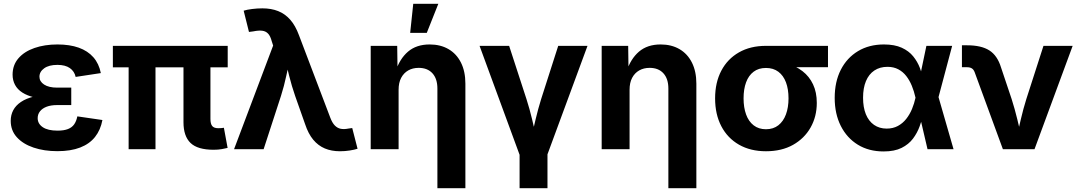

<svg xmlns="http://www.w3.org/2000/svg" viewBox="-20 -781 5648 1005"><path d="M280.3 10.3Q210.9 10.3 155.5 -8.5Q100.1 -27.3 68.1 -62.7Q36.1 -98.1 36.1 -148.4Q36.1 -179.2 49.3 -204.1Q62.5 -229 89.6 -247.3Q116.7 -265.6 157.5 -275.6Q198.2 -285.6 252.9 -285.6H353V-231H278.8Q246.6 -231 224.1 -222.4Q201.7 -213.9 189.5 -198.5Q177.2 -183.1 177.2 -162.6Q177.2 -133.3 203.9 -115.2Q230.5 -97.2 281.2 -97.2Q314.5 -97.2 335.7 -105.5Q356.9 -113.8 368.4 -130.4Q379.9 -147 384.8 -171.9L516.1 -152.8Q506.3 -100.6 477.5 -64.2Q448.7 -27.8 399.7 -8.8Q350.6 10.3 280.3 10.3ZM253.9 -261.7Q201.2 -261.7 162.1 -270.8Q123 -279.8 97.2 -296.4Q71.3 -313 58.6 -336.9Q45.9 -360.8 45.9 -390.1Q45.9 -440.4 76.4 -475.8Q106.9 -511.2 160.4 -529.8Q213.9 -548.3 280.8 -548.3Q344.7 -548.3 392.1 -531.5Q439.5 -514.6 468.8 -481.2Q498 -447.8 507.8 -398.4L376 -378.4Q369.6 -407.7 345.7 -424.6Q321.8 -441.4 280.3 -441.4Q236.3 -441.4 211.4 -423.6Q186.5 -405.8 186.5 -379.4Q186.5 -354.5 210.9 -338.4Q235.4 -322.3 279.3 -322.3H353V-261.7Z M1098.1 2.9Q1014.2 2.9 977.3 -32.7Q940.4 -68.4 940.4 -141.1V-509.3H1081.5V-158.7Q1081.5 -132.8 1090.8 -121.3Q1100.1 -109.9 1122.6 -109.9Q1133.3 -109.9 1140.1 -110.6Q1147 -111.3 1151.9 -112.3L1171.4 -6.8Q1160.2 -3.9 1141.1 -0.5Q1122.1 2.9 1098.1 2.9ZM653.3 0V-509.3H793.9V0ZM570.8 -428.7V-541H1171.9V-428.7Z M1205.1 0 1409.7 -542.5 1402.3 -565.4Q1395.5 -591.8 1383.5 -604.7Q1371.6 -617.7 1352.8 -620.1Q1334 -622.6 1305.7 -616.7L1283.2 -613.8L1255.4 -725.1Q1272.5 -730.5 1299.6 -733.9Q1326.7 -737.3 1353.5 -737.3Q1399.9 -737.3 1436 -722.9Q1472.2 -708.5 1499.3 -677.7Q1526.4 -647 1544.9 -596.7L1709 -164.6Q1719.2 -137.7 1732.7 -124Q1746.1 -110.4 1763.4 -106.9Q1780.8 -103.5 1802.7 -107.9L1823.7 -110.8L1851.6 -2.4Q1835.4 2.9 1810.5 6.8Q1785.6 10.7 1759.3 10.7Q1715.3 10.7 1680.4 -3.9Q1645.5 -18.6 1619.6 -49.6Q1593.8 -80.6 1577.1 -130.9L1524.9 -278.8Q1506.8 -331.1 1493.9 -382.8Q1481 -434.6 1467.3 -491.7H1502.4Q1489.3 -435.5 1478.3 -383.3Q1467.3 -331.1 1450.7 -278.8L1359.9 0Z M2066.4 -311V0H1920.4V-541H2059.1L2061 -404.8H2049.8Q2071.8 -473.1 2115.7 -510.7Q2159.7 -548.3 2229 -548.3Q2285.6 -548.3 2327.6 -523.9Q2369.6 -499.5 2392.8 -453.4Q2416 -407.2 2416 -343.3V204.1H2269.5V-317.4Q2269.5 -368.7 2243.7 -397.2Q2217.8 -425.8 2171.4 -425.8Q2140.6 -425.8 2116.9 -412.4Q2093.3 -398.9 2079.8 -373.5Q2066.4 -348.1 2066.4 -311ZM2127 -608.9 2143.1 -761.2H2274.4L2213.9 -608.9Z M2701.7 34.7 2490.2 -541H2645L2735.8 -262.2Q2752.4 -210.4 2764.9 -157.7Q2777.3 -105 2790.5 -48.8H2758.3Q2771.5 -105 2783.9 -157.7Q2796.4 -210.4 2812.5 -262.2L2901.9 -541H3055.2L2842.8 34.7ZM2699.7 204.1V-3.4H2845.7V204.1Z M3275.4 -311V0H3129.4V-541H3268.1L3270 -404.8H3258.8Q3280.8 -473.1 3324.7 -510.7Q3368.7 -548.3 3438 -548.3Q3494.6 -548.3 3536.6 -523.9Q3578.6 -499.5 3601.8 -453.4Q3625 -407.2 3625 -343.3V204.1H3478.5V-317.4Q3478.5 -368.7 3452.6 -397.2Q3426.8 -425.8 3380.4 -425.8Q3349.6 -425.8 3325.9 -412.4Q3302.2 -398.9 3288.8 -373.5Q3275.4 -348.1 3275.4 -311Z M3989.3 10.7Q3908.2 10.7 3848.1 -23.7Q3788.1 -58.1 3755.6 -120.4Q3723.1 -182.6 3723.1 -266.1Q3723.1 -349.1 3755.6 -410.9Q3788.1 -472.7 3847.9 -506.8Q3907.7 -541 3989.3 -541H4314V-429.2H4079.6L3989.3 -425.3Q3950.7 -425.3 3924.6 -405.5Q3898.4 -385.7 3885.3 -350.1Q3872.1 -314.5 3872.1 -266.1Q3872.1 -218.3 3885.3 -181.9Q3898.4 -145.5 3924.8 -125Q3951.2 -104.5 3989.3 -104.5Q4027.8 -104.5 4054.2 -125.2Q4080.6 -146 4094 -182.4Q4107.4 -218.8 4107.4 -266.1Q4107.4 -314.5 4094 -350.1Q4080.6 -385.7 4054.2 -405.5Q4027.8 -425.3 3989.3 -425.3V-463.4Q4047.9 -463.4 4096.4 -449.7Q4145 -436 4180.7 -408.4Q4216.3 -380.9 4235.8 -339.4Q4255.4 -297.9 4255.4 -242.2Q4255.4 -170.9 4222.9 -113.5Q4190.4 -56.2 4130.9 -22.7Q4071.3 10.7 3989.3 10.7Z M4605 11.7Q4527.8 11.7 4470.5 -23.4Q4413.1 -58.6 4381.1 -121.8Q4349.1 -185.1 4349.1 -268.6Q4349.1 -353 4381.1 -415.8Q4413.1 -478.5 4471.2 -513.4Q4529.3 -548.3 4606.9 -548.3Q4662.6 -548.3 4700 -531.2Q4737.3 -514.2 4760 -486.1Q4782.7 -458 4795.2 -425Q4807.6 -392.1 4814 -360.4H4858.4L4892.1 -274.4L4971.2 0H4835L4771.5 -272Q4764.6 -303.2 4752.9 -331.8Q4741.2 -360.4 4723.9 -382.8Q4706.5 -405.3 4682.1 -418.2Q4657.7 -431.2 4625.5 -431.2Q4585.4 -431.2 4556.6 -411.9Q4527.8 -392.6 4512.7 -356.4Q4497.6 -320.3 4497.6 -269.5Q4497.6 -219.2 4512.2 -183.1Q4526.9 -147 4554.9 -127.4Q4583 -107.9 4621.1 -107.9Q4654.3 -107.9 4679.7 -121.6Q4705.1 -135.3 4723.4 -158.4Q4741.7 -181.6 4753.7 -210.4Q4765.6 -239.3 4772 -269L4829.1 -541H4963.9L4891.6 -269L4857.9 -186H4814Q4806.2 -154.3 4793.7 -119.6Q4781.2 -85 4758.8 -55.2Q4736.3 -25.4 4699.2 -6.8Q4662.1 11.7 4605 11.7Z M5229.5 0 5082 -402.3Q5076.7 -417 5066.9 -423.1Q5057.1 -429.2 5040.5 -429.2H5015.1V-543.9H5042.5Q5116.7 -543.9 5158.7 -517.1Q5200.7 -490.2 5219.7 -428.2L5275.4 -262.2Q5292 -210 5304.7 -157.5Q5317.4 -105 5330.6 -48.8H5298.3Q5311.5 -105 5323.7 -157.7Q5335.9 -210.4 5352.1 -262.2L5441.9 -541H5594.7L5395 0Z"/></svg>

Font: Inter 17pt
Style: Bold
Weight: 700
Version: Version 4.001;git-66647c0bb